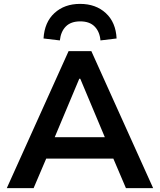

<svg xmlns="http://www.w3.org/2000/svg" viewBox="-20 -968 823 988"><path d="M15 0 333 -705H450L768 0H628L544 -197L602 -152H180L237 -197L153 0ZM388 -563 249 -232 224 -262H558L532 -232L393 -563ZM288 -760 204 -770Q209 -854 260.5 -901Q312 -948 392 -948Q473 -948 524.5 -900.5Q576 -853 580 -770L497 -760Q493 -805 467 -831.5Q441 -858 393 -858Q345 -858 319 -832Q293 -806 288 -760Z"/></svg>

Font: Nunito Sans 8pt
Style: Bold
Weight: 700
Version: Version 3.101;gftools[0.9.27]